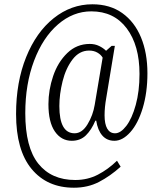

<svg xmlns="http://www.w3.org/2000/svg" viewBox="-20 -734 753 896"><path d="M55 -202Q55 -351 102 -467.5Q149 -584 230.5 -649Q312 -714 411 -714Q493 -714 550.5 -673Q608 -632 638 -559.5Q668 -487 668 -392Q668 -302 646 -229.5Q624 -157 588 -117Q552 -77 514 -77Q479 -77 457.5 -101.5Q436 -126 429 -171H425Q407 -128 381 -102.5Q355 -77 315 -77Q266 -77 236 -120.5Q206 -164 206 -248Q206 -314 228 -379Q250 -444 294 -486.5Q338 -529 399 -529Q423 -529 442.5 -519.5Q462 -510 475 -497L501 -520H516L476 -278Q468 -234 468 -196Q468 -155 480.5 -133.5Q493 -112 517 -112Q543 -112 569.5 -146.5Q596 -181 613.5 -244.5Q631 -308 631 -389Q631 -522 571.5 -601.5Q512 -681 406 -681Q321 -681 250.5 -620Q180 -559 139 -450.5Q98 -342 98 -206Q98 -46 159 30Q220 106 331 106Q389 106 437 81Q485 56 526 16L543 44Q494 88 442 115Q390 142 325 142Q200 142 127.5 54.5Q55 -33 55 -202ZM422 -245 459 -465Q451 -479 434.5 -488.5Q418 -498 396 -498Q350 -498 318.5 -456.5Q287 -415 272 -354.5Q257 -294 257 -239Q257 -112 328 -112Q363 -112 388.5 -154Q414 -196 422 -245Z"/></svg>

Font: Noto Serif CondLight
Style: Regular
Weight: 300
Width: 3
Designer: Monotype Design Team
Foundry: Monotype Imaging Inc.
Version: Version 1.001